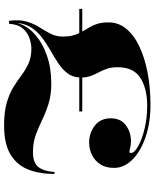

<svg xmlns="http://www.w3.org/2000/svg" viewBox="74 -824 775 964"><g transform="rotate(90 462.0 -342.5)"><path d="M25 -352.5V-367.5H139Q129 -385.5 118.2 -402.8Q107.5 -420 100.2 -443Q93 -466 93 -500.5Q93 -549.5 124.8 -588.2Q156.5 -627 213.2 -654Q270 -681 345.2 -695.5Q420.5 -710 507 -710Q597 -710 668.5 -685.5Q740 -661 781.8 -619.5Q823.5 -578 823.5 -527Q823.5 -486 805.5 -458.2Q787.5 -430.5 758.5 -416.2Q729.5 -402 697 -402Q648.5 -402 611.5 -430.2Q574.5 -458.5 574.5 -511Q574.5 -560 609 -586Q643.5 -612 688 -612Q709.5 -612 721.8 -608.2Q734 -604.5 743.5 -604.5Q748.5 -604.5 748.5 -612Q748.5 -629 715 -648Q681.5 -667 627.5 -680.2Q573.5 -693.5 512 -693.5Q425 -693.5 371.5 -659.2Q318 -625 318 -545Q318 -514.5 325.5 -492.5Q333 -470.5 342.8 -452Q352.5 -433.5 360.5 -413.5Q368.5 -393.5 370 -367.5H540V-352.5H369.5Q367.5 -317.5 348 -292.5Q328.5 -267.5 299 -247.8Q269.5 -228 236.2 -209.2Q203 -190.5 172.5 -168Q142 -145.5 121 -114.8Q100 -84 95.5 -40Q108.5 -89 151.2 -128Q194 -167 258 -189.5Q322 -212 399 -212Q458.5 -212 502.2 -198Q546 -184 583 -166Q620 -148 658.2 -134Q696.5 -120 745.5 -120Q797.5 -120 819 -147Q840.5 -174 844 -228H854Q854 -153.5 831.8 -96.5Q809.5 -39.5 756.2 -7.2Q703 25 610.5 25Q541 25 494.8 11.2Q448.5 -2.5 416 -23Q383.5 -43.5 356 -64Q328.5 -84.5 298 -98.2Q267.5 -112 224 -112Q201 -112 173 -102.8Q145 -93.5 123.8 -69.2Q102.5 -45 100 0H85Q78 -52 88.8 -88Q99.5 -124 117.2 -152Q135 -180 149.5 -207.8Q164 -235.5 164 -270.5Q164 -298 159.2 -317.5Q154.5 -337 147 -352.5Z"/></g></svg>

Font: Engraving CC
Style: Bold
Weight: 700
Designer: indestructible type*
Foundry: Cowboy Collective
Version: Version 1.000